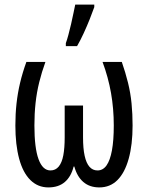

<svg xmlns="http://www.w3.org/2000/svg" viewBox="-20 -807 646 837"><path d="M511 -537Q527 -491 538 -446.5Q549 -402 553.5 -356Q558 -310 558 -260Q558 -176 541 -115Q524 -54 492 -22Q460 10 413 10Q371 10 343.5 -13.5Q316 -37 304 -81H301Q290 -37 262.5 -13.5Q235 10 191 10Q145 10 112.5 -22Q80 -54 63.5 -115Q47 -176 47 -260Q47 -310 52 -355.5Q57 -401 67.5 -445.5Q78 -490 95 -537H178Q162 -493 151 -448.5Q140 -404 135 -357.5Q130 -311 130 -260Q130 -162 148 -113Q166 -64 200 -64Q222 -64 236 -81Q250 -98 256 -130Q262 -162 262 -208V-347H342V-208Q342 -160 349 -128Q356 -96 370 -80Q384 -64 405 -64Q429 -64 444.5 -86Q460 -108 468 -151.5Q476 -195 476 -260Q476 -333 464 -401.5Q452 -470 427 -537ZM267 -619Q272 -632 278 -654.5Q284 -677 290 -702.5Q296 -728 300.5 -751Q305 -774 308 -787H391V-776Q383 -753 371 -723Q359 -693 345 -662.5Q331 -632 316 -606H267Z"/></svg>

Font: Noto Sans Display Condensed
Style: Regular
Weight: 400
Width: 3
Designer: Monotype Design Team
Foundry: Monotype Imaging Inc.
Version: Version 2.003